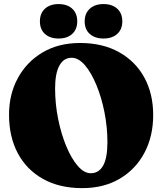

<svg xmlns="http://www.w3.org/2000/svg" viewBox="-20 -932 820 967"><path d="M383.5 -715.5Q496.5 -715.5 579.2 -669.5Q662 -623.5 706.8 -541.8Q751.5 -460 751.5 -352.5Q751.5 -245.5 707.5 -162.5Q663.5 -79.5 583.2 -32Q503 15.5 394 15.5Q280 15.5 197.2 -30.5Q114.5 -76.5 70 -159.5Q25.5 -242.5 25.5 -354.5Q25.5 -457 69.8 -538.5Q114 -620 194.2 -667.8Q274.5 -715.5 383.5 -715.5ZM521 -216Q521 -292 506 -367.2Q491 -442.5 465.2 -504.5Q439.5 -566.5 407.5 -603.8Q375.5 -641 341 -641Q300.5 -641 279 -601.5Q257.5 -562 257.5 -486.5Q257.5 -409 272.8 -333.2Q288 -257.5 313.8 -195.5Q339.5 -133.5 371.5 -96.5Q403.5 -59.5 437 -59.5Q477.5 -59.5 499.2 -97.5Q521 -135.5 521 -216ZM275 -738Q232 -738 206.5 -761Q181 -784 181 -824.5Q181 -865 206.5 -888.2Q232 -911.5 275 -911.5Q318.5 -911.5 343.8 -888.2Q369 -865 369 -824.5Q369 -784.5 343.8 -761.2Q318.5 -738 275 -738ZM501 -738Q458 -738 432.2 -761Q406.5 -784 406.5 -824.5Q406.5 -864.5 432.2 -888Q458 -911.5 501 -911.5Q545 -911.5 570.5 -888.2Q596 -865 596 -824.5Q596 -784.5 570.5 -761.2Q545 -738 501 -738Z"/></svg>

Font: Fraunces 72pt Soft Black
Style: Regular
Weight: 900
Version: Version 1.000;[b76b70a41]